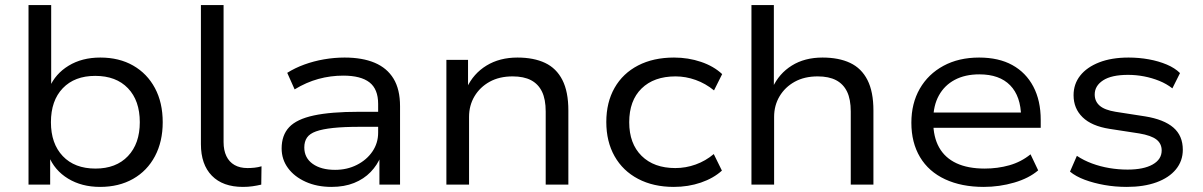

<svg xmlns="http://www.w3.org/2000/svg" viewBox="-20 -725 4724 754"><path d="M373 9Q301 9 247.5 -23.5Q194 -56 171 -113H177V0H92V-705H181V-381H174Q197 -435 249.5 -467Q302 -499 374 -499Q448 -499 503 -467.5Q558 -436 588.5 -379Q619 -322 619 -245Q619 -169 588.5 -111.5Q558 -54 502.5 -22.5Q447 9 373 9ZM355 -63Q436 -63 482.5 -112Q529 -161 529 -245Q529 -330 482.5 -378.5Q436 -427 354 -427Q273 -427 226.5 -378.5Q180 -330 180 -245Q180 -161 226.5 -112Q273 -63 355 -63Z M934 9Q855 9 812 -35Q769 -79 769 -159V-705H858V-167Q858 -135 869 -112Q880 -89 901 -77Q922 -65 952 -65Q965 -65 979.5 -66.5Q994 -68 1007 -72L1006 0Q989 4 971.5 6.5Q954 9 934 9Z M1282 9Q1225 9 1180.5 -11Q1136 -31 1111 -65Q1086 -99 1086 -142Q1086 -194 1115.5 -225.5Q1145 -257 1212 -271.5Q1279 -286 1390 -286H1480V-227H1393Q1330 -227 1288 -222.5Q1246 -218 1221 -209Q1196 -200 1185.5 -184.5Q1175 -169 1175 -146Q1175 -105 1208 -81.5Q1241 -58 1296 -58Q1343 -58 1381.5 -77.5Q1420 -97 1442.5 -130Q1465 -163 1465 -204V-317Q1465 -375 1431 -401.5Q1397 -428 1328 -428Q1278 -428 1230.5 -415Q1183 -402 1137 -374L1108 -439Q1138 -458 1175 -471.5Q1212 -485 1252.5 -492Q1293 -499 1333 -499Q1403 -499 1451.5 -478.5Q1500 -458 1525.5 -416Q1551 -374 1551 -308V0H1470V-112H1476Q1462 -77 1435.5 -49.5Q1409 -22 1370.5 -6.5Q1332 9 1282 9Z M1733 0V-490H1818V-380H1813Q1839 -436 1890.5 -467.5Q1942 -499 2012 -499Q2076 -499 2120.5 -478Q2165 -457 2188.5 -411Q2212 -365 2212 -291V0H2123V-287Q2123 -335 2108.5 -365Q2094 -395 2065.5 -410Q2037 -425 1993 -425Q1941 -425 1903 -404Q1865 -383 1843.5 -347Q1822 -311 1822 -266V0Z M2626 9Q2546 9 2486 -22.5Q2426 -54 2393.5 -111.5Q2361 -169 2361 -246Q2361 -323 2393.5 -380Q2426 -437 2486 -468Q2546 -499 2627 -499Q2683 -499 2733 -482Q2783 -465 2816 -434L2784 -370Q2751 -397 2712 -411Q2673 -425 2633 -425Q2548 -425 2499.5 -377.5Q2451 -330 2451 -245Q2451 -161 2499.5 -113Q2548 -65 2632 -65Q2673 -65 2712 -79Q2751 -93 2783 -120L2815 -55Q2782 -25 2732.5 -8Q2683 9 2626 9Z M2931 0V-705H3019V-381H3014Q3039 -436 3089.5 -467.5Q3140 -499 3210 -499Q3274 -499 3318.5 -478Q3363 -457 3386.5 -411Q3410 -365 3410 -291V0H3321V-287Q3321 -335 3306.5 -365Q3292 -395 3263.5 -410Q3235 -425 3191 -425Q3139 -425 3101 -404Q3063 -383 3041.5 -347Q3020 -311 3020 -266V0Z M3843 9Q3756 9 3691.5 -21Q3627 -51 3593 -108Q3559 -165 3559 -243Q3559 -319 3592 -376.5Q3625 -434 3685 -466.5Q3745 -499 3825 -499Q3902 -499 3955.5 -469.5Q4009 -440 4038 -385Q4067 -330 4067 -254V-223H3625V-283H4010L3990 -266Q3989 -347 3947 -390Q3905 -433 3826 -433Q3770 -433 3729.5 -411.5Q3689 -390 3667 -350Q3645 -310 3645 -255V-246Q3645 -187 3668 -146Q3691 -105 3736 -84Q3781 -63 3847 -63Q3898 -63 3944 -76Q3990 -89 4027 -119L4057 -56Q4021 -25 3963 -8Q3905 9 3843 9Z M4405 9Q4359 9 4317 1.5Q4275 -6 4240 -19Q4205 -32 4182 -51L4209 -113Q4236 -95 4268.5 -83Q4301 -71 4336.5 -65Q4372 -59 4408 -59Q4471 -59 4506.5 -79Q4542 -99 4542 -134Q4542 -161 4521.5 -177Q4501 -193 4454 -201L4337 -219Q4267 -230 4231.5 -264.5Q4196 -299 4196 -351Q4196 -395 4222 -428Q4248 -461 4296.5 -480Q4345 -499 4412 -499Q4453 -499 4491.5 -492Q4530 -485 4562 -471.5Q4594 -458 4614 -438L4584 -378Q4561 -396 4532.5 -407.5Q4504 -419 4473 -425Q4442 -431 4410 -431Q4345 -431 4312 -409.5Q4279 -388 4279 -354Q4279 -327 4298.5 -310Q4318 -293 4361 -286L4477 -268Q4551 -256 4588 -224Q4625 -192 4625 -137Q4625 -93 4598 -60Q4571 -27 4521.5 -9Q4472 9 4405 9Z"/></svg>

Font: Nunito Sans 10pt SemiExpanded
Style: Regular
Weight: 400
Width: 6
Designer: Vernon Adams
Foundry: Vernon Adams
Version: Version 3.101;gftools[0.9.27]